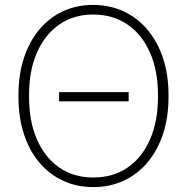

<svg xmlns="http://www.w3.org/2000/svg" viewBox="-20 -741 713 771"><path d="M354.5 10.3Q287.6 10.3 232.4 -15.6Q177.2 -41.5 137.2 -89.4Q97.2 -137.2 75.7 -203.6Q54.2 -270 54.2 -351.1V-359.9Q54.2 -440.9 75.7 -507.1Q97.2 -573.2 137 -621.3Q176.8 -669.4 231.7 -695.3Q286.6 -721.2 354 -721.2Q420.9 -721.2 476.6 -695.3Q532.2 -669.4 572.5 -621.3Q612.8 -573.2 634.8 -507.1Q656.7 -440.9 656.7 -359.9V-351.1Q656.7 -270 634.8 -203.6Q612.8 -137.2 572.8 -89.4Q532.7 -41.5 477.1 -15.6Q421.4 10.3 354.5 10.3ZM354.5 -28.3Q434.6 -28.3 492.7 -68.4Q550.8 -108.4 582.5 -181.2Q614.3 -253.9 614.3 -351.1V-360.8Q614.3 -457.5 582.3 -530Q550.3 -602.5 491.9 -642.6Q433.6 -682.6 354 -682.6Q275.4 -682.6 217.8 -642.3Q160.2 -602.1 128.4 -529.8Q96.7 -457.5 96.7 -360.8V-351.1Q96.7 -253.9 128.4 -181.2Q160.2 -108.4 217.8 -68.4Q275.4 -28.3 354.5 -28.3ZM217.3 -334V-371.1H496.6V-334Z"/></svg>

Font: Roboto Slab ExtraLight
Style: Regular
Weight: 250
Designer: Google
Version: Version 2.000; ttfautohint (v1.8.1.43-b0c9)